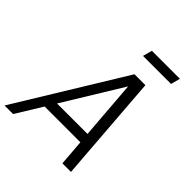

<svg xmlns="http://www.w3.org/2000/svg" viewBox="-341 -1058 1213 1213"><g transform="rotate(45 266.0 -451.0)"><path d="M296.2 -840H546.7L563.4 -902.5H312.9ZM416.1 0H492.6L437.5 -720H340L-100.9 0H-24.4L82.8 -174.5H402.3ZM124.8 -243.5 365.9 -637.5 396.8 -243.5Z"/></g></svg>

Font: Manrope
Style: RegularItalic
Weight: 400
Italic angle: -15°
Designer: Mikhail Sharanda
Foundry: Mikhail Sharanda
Version: Version 4.502;hotconv 1.0.109;makeotfexe 2.5.65596